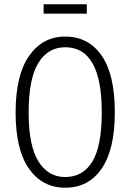

<svg xmlns="http://www.w3.org/2000/svg" viewBox="-20 -867 610 898"><path d="M517 -342Q517 -168 455.5 -78.5Q394 11 285 11Q178 11 115.5 -78Q53 -167 53 -341Q53 -515 116 -605.5Q179 -696 285 -696Q393 -696 455 -607.5Q517 -519 517 -342ZM114 -341Q114 -186 159.5 -112.5Q205 -39 285 -39Q368 -39 412 -111.5Q456 -184 456 -342Q456 -646 285 -646Q204 -646 159 -572Q114 -498 114 -341ZM386 -803H184V-847H386Z"/></svg>

Font: Fira Sans Extra Condensed Light
Style: Regular
Weight: 300
Width: 1
Designer: Carrois Corporate & Edenspiekermann AG
Foundry: Carrois Corporate GbR & Edenspiekermann AG
Version: Version 4.203